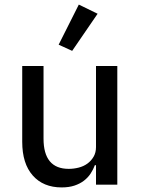

<svg xmlns="http://www.w3.org/2000/svg" viewBox="-20 -806 614 838"><path d="M399 -85H394Q387 -66 375.5 -48.5Q364 -31 346.5 -17.5Q329 -4 305 4Q281 12 249 12Q169 12 123 -40Q77 -92 77 -187V-518H170V-201Q170 -69 280 -69Q302 -69 323.5 -74.5Q345 -80 361.5 -92Q378 -104 388.5 -122Q399 -140 399 -164V-518H492V0H399ZM295 -584 236 -611 324 -786 406 -746Z"/></svg>

Font: IBM Plex Sans Thai Looped Text
Style: Regular
Weight: 450
Designer: Mike Abbink, Paul van der Laan, Pieter van Rosmalen, Ben Mitchell, Mark Frömberg
Foundry: Bold Monday
Version: Version 1.1